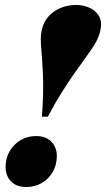

<svg xmlns="http://www.w3.org/2000/svg" viewBox="-20 -740 426 772"><path d="M384 -621 382 -611.5Q378 -594.5 368.8 -576.5Q359.5 -558.5 345 -537.5Q330.5 -516.5 311.8 -491Q293 -465.5 271 -433.5Q249 -401.5 224 -361.5Q199 -321.5 172.5 -271H148.5Q152.5 -321.5 153.2 -363Q154 -404.5 152.8 -438Q151.5 -471.5 149.5 -498.5Q147.5 -525.5 145.8 -546.2Q144 -567 144 -583.2Q144 -599.5 146.5 -611.5L148.5 -621Q155.5 -652.5 175.5 -674.5Q195.5 -696.5 224.2 -708.2Q253 -720 286 -720Q315.5 -720 340.5 -708.5Q365.5 -697 378.2 -675Q391 -653 384 -621ZM125.5 -193Q164 -193 186.2 -170.5Q208.5 -148 208.5 -112.5Q208.5 -77 192.2 -48.8Q176 -20.5 148 -4.2Q120 12 85 12Q46.5 12 24.5 -10.5Q2.5 -33 2.5 -68.5Q2.5 -104 18.8 -132Q35 -160 62.8 -176.5Q90.5 -193 125.5 -193Z"/></svg>

Font: Newsreader 60pt ExtraBold
Style: Italic
Weight: 800
Italic angle: -17°
Designer: Hugues Gentile
Foundry: Production Type
Version: Version 1.003